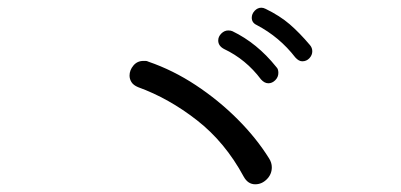

<svg xmlns="http://www.w3.org/2000/svg" viewBox="-20 -651 1040 498"><path d="M746 -502Q705 -555 646 -586Q633 -592 633 -605Q633 -615 640.5 -623Q648 -631 658 -631Q663 -631 669 -628Q706 -610 731.5 -588Q757 -566 784 -534Q790 -527 790 -518Q790 -508 782.5 -500Q775 -492 764 -492Q755 -492 746 -502ZM657 -445Q618 -497 561 -524Q546 -532 546 -546Q546 -556 554 -564Q562 -572 572 -572Q579 -572 583 -570Q647 -539 696 -478Q700 -474 701 -470Q702 -466 702 -462Q702 -451 694 -443Q686 -435 676 -435Q666 -435 657 -445ZM612 -193Q564 -282 491 -339Q418 -396 338 -425Q326 -430 321 -438Q316 -446 316 -455Q316 -469 326 -481Q336 -493 352 -493Q355 -493 358 -493Q361 -493 365 -491Q429 -469 488 -430Q547 -391 596 -342Q645 -293 678 -240Q685 -229 685 -217Q685 -199 672 -186Q659 -173 642 -173Q623 -173 612 -193Z"/></svg>

Font: Kiwi Maru
Style: Regular
Weight: 400
Designer: Hiroki-Chan
Version: Version 1.100